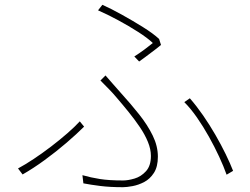

<svg xmlns="http://www.w3.org/2000/svg" viewBox="-20 -768 1040 799"><path d="M539 -533Q561 -547 582.5 -563Q604 -579 616 -589Q594 -610 555 -635Q516 -660 471.5 -684Q427 -708 388 -725L406 -748Q442 -732 487 -707Q532 -682 574.5 -655.5Q617 -629 642 -606L650 -581Q642 -574 631.5 -566Q621 -558 609 -549Q597 -540 584.5 -530.5Q572 -521 559 -512ZM323 -39Q358 -29 396 -23Q434 -17 492 -17Q513 -17 540 -25Q567 -33 587.5 -55.5Q608 -78 608 -119Q608 -147 595.5 -177.5Q583 -208 562 -239Q541 -270 516 -301Q491 -332 466 -361Q452 -378 433.5 -397Q415 -416 398 -433L419 -454Q433 -438 450.5 -418Q468 -398 484 -380Q524 -336 559 -292Q594 -248 615.5 -204Q637 -160 637 -116Q637 -74 620.5 -48.5Q604 -23 580 -10.5Q556 2 531.5 6.5Q507 11 492 11Q438 11 398 6Q358 1 327 -5ZM923 -41Q911 -75 892 -116Q873 -157 849.5 -199Q826 -241 800 -278.5Q774 -316 747 -343L770 -359Q798 -327 825 -288Q852 -249 876 -207.5Q900 -166 919 -127Q938 -88 950 -57ZM330 -241Q300 -211 257 -174Q214 -137 166 -102Q118 -67 74 -42L55 -67Q85 -83 121 -107Q157 -131 193 -158.5Q229 -186 260.5 -213.5Q292 -241 312 -263Z"/></svg>

Font: Noto Sans JP Thin Thin
Style: Regular
Weight: 250
Version: Version 2.004-H2;hotconv 1.0.118;makeotfexe 2.5.65603